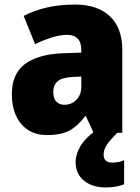

<svg xmlns="http://www.w3.org/2000/svg" viewBox="-20 -583 616 843"><path d="M310 -563Q407 -563 462 -512Q517 -461 517 -363V0H391L357 -73H354Q322 -30 285.5 -10Q249 10 186 10Q115 10 73.5 -38.5Q32 -87 32 -169Q32 -258 88.5 -301Q145 -344 252 -349L337 -352V-362Q337 -398 320.5 -414Q304 -430 275 -430Q245 -430 209 -419Q173 -408 134 -389L84 -513Q129 -537 185.5 -550Q242 -563 310 -563ZM299 -245Q253 -243 233.5 -226.5Q214 -210 214 -179Q214 -150 227.5 -136.5Q241 -123 263 -123Q294 -123 315.5 -145Q337 -167 337 -202V-247ZM435 96Q435 131 474 131Q487 131 501.5 128Q516 125 525 120V226Q511 232 490.5 236Q470 240 444 240Q385 240 348.5 210Q312 180 312 128Q312 94 334 57Q356 20 417 -22L495 0Q462 33 448.5 53.5Q435 74 435 96Z"/></svg>

Font: Noto Sans Khmer UI SemiCondensed Black
Style: Regular
Weight: 900
Width: 4
Designer: Danh Hong and the Monotype Design Team
Foundry: Monotype Imaging Inc.
Version: Version 2.002; ttfautohint (v1.8.4.7-5d5b)